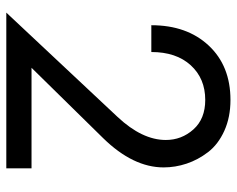

<svg xmlns="http://www.w3.org/2000/svg" viewBox="-91 -660 751 609"><g transform="rotate(90 284.5 -355.5)"><path d="M20 0 351 -353Q424 -431 424 -506Q424 -556 390.5 -593.5Q357 -631 297 -631Q229 -631 187 -585Q145 -539 145 -460H60Q60 -573 124.5 -642Q189 -711 297 -711Q352 -711 395 -691.5Q438 -672 462.5 -640Q487 -608 499 -572Q511 -536 511 -499Q511 -402 418 -307L195 -80H514V0Z"/></g></svg>

Font: renner_400book
Style: Book
Weight: 400
Version: Version 003.000 ; ttfautohint (v0.97) -l 8 -r 50 -G 200 -x 1